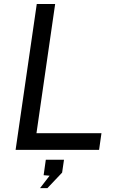

<svg xmlns="http://www.w3.org/2000/svg" viewBox="-20 -754 603 966"><path d="M165 -734H257.5L163.5 -84H490.5L478.5 0H58.5ZM229.5 130 199.5 127.5 210.5 49.5H302L292.5 114.5L218.5 192.5H181.5Z"/></svg>

Font: 1883 Sans
Style: Italic
Weight: 400
Italic angle: -8°
Designer: 1883 Sans project is a fork of Public Sans.
Version: Version 1.009